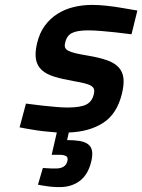

<svg xmlns="http://www.w3.org/2000/svg" viewBox="-20 -531 581 784"><path d="M353 127Q340 182 306 207.5Q272 233 224 233Q191 233 163 228Q148 226 135 223L155 155Q164 156 174 156Q182 157 191 157Q200 157 208 157Q248 157 255 127Q259 112 250 106.5Q241 101 221 101H191L212 10Q186 8 159 5Q132 2 110 -2Q84 -6 60 -11L86 -108Q119 -104 151 -100Q178 -97 206.5 -94.5Q235 -92 255 -92Q308 -92 332 -104Q356 -116 363 -146Q366 -158 364 -166Q362 -174 353 -180Q344 -186 326.5 -190.5Q309 -195 280 -200Q234 -208 201.5 -218Q169 -228 150.5 -245Q132 -262 127 -288Q122 -314 131 -353Q141 -396 163 -426Q185 -456 215.5 -475Q246 -494 282 -502.5Q318 -511 356 -511Q383 -511 415.5 -507.5Q448 -504 476 -499Q509 -494 541 -488L517 -391Q484 -395 451 -399Q423 -402 393 -404.5Q363 -407 340 -407Q295 -407 273.5 -396Q252 -385 246 -356Q243 -344 246 -336.5Q249 -329 259.5 -323.5Q270 -318 289 -313.5Q308 -309 338 -304Q386 -296 417 -285Q448 -274 464.5 -256Q481 -238 484 -212Q487 -186 478 -149Q458 -66 401.5 -29.5Q345 7 261 10L254 41Q283 41 304.5 44.5Q326 48 339 57.5Q352 67 355.5 83.5Q359 100 353 127Z"/></svg>

Font: Panefresco 800wt
Style: Italic
Weight: 800
Foundry: Campivisivi & Chank Co
Version: Version 1.001